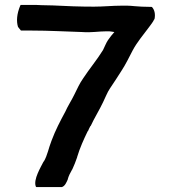

<svg xmlns="http://www.w3.org/2000/svg" viewBox="-20 -749 688 779"><path d="M53 -640C56 -637 60 -630 65 -625H110C179 -625 246 -621 314 -619C349 -616 381 -622 413 -622H423C426 -622 437 -620 444 -619C436 -610 426 -598 418 -586C410 -574 405 -560 398 -546C374 -507 343 -470 318 -432C303 -411 293 -388 281 -364C272 -345 253 -315 245 -296C224 -257 205 -221 189 -178C177 -148 173 -120 158 -94H157C145 -70 115 -21 125 7L127 10H231C244 6 250 -10 255 -21V-22C258 -34 265 -48 272 -60V-61H273C281 -78 287 -94 293 -111V-112C304 -149 320 -184 336 -217H337C340 -224 343 -231 347 -238H348C361 -267 384 -304 398 -334C408 -354 415 -374 426 -390C442 -414 458 -438 473 -462C490 -488 503 -515 518 -544C536 -578 561 -607 584 -638C591 -648 600 -658 606 -671H607V-672C611 -692 607 -710 596 -721H594C580 -721 568 -722 555 -722L526 -724C514 -725 505 -726 496 -726H474C436 -726 399 -722 361 -722C306 -722 248 -724 194 -727L149 -728C135 -729 123 -729 111 -729H64L62 -726C48 -692 46 -663 53 -640Z"/></svg>

Font: Hussar Pisanka
Style: Sbd
Weight: 600
Designer: Robert Jablonski
Foundry: Cannot Into Space Fonts
Version: Version 1.070